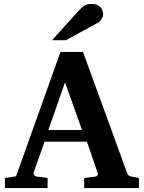

<svg xmlns="http://www.w3.org/2000/svg" viewBox="-20 -949 726 969"><path d="M308.1 -533.2 224.1 -293H394ZM404.8 0V-50.8L463.9 -58.1Q468.8 -59.1 472.2 -64.5Q475.6 -69.8 473.1 -75.2L418.9 -233.9H205.1L149.9 -79.1Q147 -71.3 152.8 -64.9Q158.7 -58.6 164.1 -58.1L220.2 -50.8V0H4.9V-50.8L61 -59.1L285.2 -687H398.9L621.1 -77.1Q625 -67.9 628.7 -64.2Q632.3 -60.5 643.1 -58.1L681.2 -50.8V0ZM500.5 -876.5Q500.5 -871.6 498.3 -865.5Q496.1 -859.4 492.7 -853.5Q489.3 -847.7 484.4 -842.5Q479.5 -837.4 474.6 -834.5L312.5 -746.1H242.7L379.4 -897.5Q388.2 -906.7 395.3 -912.8Q402.3 -918.9 409.4 -922.6Q416.5 -926.3 424.3 -927.7Q432.1 -929.2 442.4 -929.2Q458.5 -929.2 469.5 -924.3Q480.5 -919.4 487.5 -911.9Q494.6 -904.3 497.6 -894.8Q500.5 -885.3 500.5 -876.5Z"/></svg>

Font: Charis SIL Phon
Style: Bold
Weight: 700
Foundry: SIL International
Version: Version 5.000